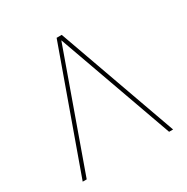

<svg xmlns="http://www.w3.org/2000/svg" viewBox="-165 -871 989 1015"><g transform="rotate(-30 329.5 -364.0)"><path d="M580.6 0 326.7 -710 318.8 -727.5H345.2L605 0ZM331.5 -710.9 77.6 0H53.2L314 -727.5H337.4Z"/></g></svg>

Font: Inter 17pt Thin
Style: Regular
Weight: 250
Version: Version 4.001;git-66647c0bb